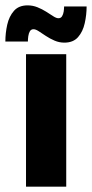

<svg xmlns="http://www.w3.org/2000/svg" viewBox="-54 -696 343 716"><path d="M43 0V-494H193V0ZM269 -672Q269 -641 262 -609.5Q255 -578 237 -557.5Q219 -537 186 -537Q167 -537 149.5 -544.5Q132 -552 117 -562Q102 -572 90.5 -579.5Q79 -587 71 -587Q62 -587 57.5 -579.5Q53 -572 51.5 -561Q50 -550 50 -541H-34Q-34 -573 -27 -604Q-20 -635 -2 -655.5Q16 -676 49 -676Q68 -676 85.5 -669Q103 -662 118 -652.5Q133 -643 144.5 -635.5Q156 -628 164 -628Q173 -628 177.5 -635.5Q182 -643 183.5 -653Q185 -663 185 -672Z"/></svg>

Font: Blinker
Style: Regular
Weight: 400
Designer: Juergen Huber
Foundry: supertype
Version: 1.017